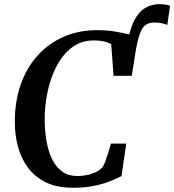

<svg xmlns="http://www.w3.org/2000/svg" viewBox="-20 -897 840 926"><path d="M616 -606 592.5 -671Q603.5 -750.5 626 -795.2Q648.5 -840 680 -858.5Q711.5 -877 748 -877Q763.5 -877 776.8 -875Q790 -873 800 -869L787 -777Q774.5 -782 758.2 -785.2Q742 -788.5 725.5 -788.5Q700.5 -788.5 684.2 -778Q668 -767.5 657 -740.5Q646 -713.5 636.5 -663ZM331 8.5Q254 8.5 200.5 -18Q147 -44.5 114.2 -89.2Q81.5 -134 66.5 -190.5Q51.5 -247 51.5 -307.5Q51 -407.5 79.8 -489.2Q108.5 -571 161.8 -629.8Q215 -688.5 288 -720Q361 -751.5 449 -751.5Q495 -751.5 532.5 -745.2Q570 -739 598.5 -732Q627 -725 646 -723.5L615.5 -531.5H527.5L516.5 -684Q507.5 -689 496 -693Q484.5 -697 469 -699.5Q453.5 -702 432.5 -702Q370.5 -702 325.2 -666.8Q280 -631.5 250.8 -573.8Q221.5 -516 208 -447.2Q194.5 -378.5 195.5 -311.5Q196.5 -258 205.5 -210Q214.5 -162 233 -125.8Q251.5 -89.5 281.2 -68.8Q311 -48 354 -48Q372 -48 395 -52Q418 -56 440 -65.8Q462 -75.5 476 -92.5Q481.5 -102.5 486.8 -116Q492 -129.5 497 -144.8Q502 -160 506.8 -175.5Q511.5 -191 515 -204.5H589L566 -47.5Q551.5 -40.5 530.8 -31.2Q510 -22 481.8 -12.8Q453.5 -3.5 416 2.5Q378.5 8.5 331 8.5Z"/></svg>

Font: Merriweather 48pt SemiBold
Style: Italic
Weight: 600
Italic angle: -7.8°
Designer: Eben Sorkin
Foundry: Eben Sorkin
Version: Version 2.101